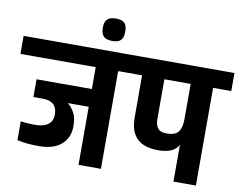

<svg xmlns="http://www.w3.org/2000/svg" viewBox="-141 -1226 1742 1374"><g transform="rotate(10 730.0 -539.0)"><path d="M427 -258Q425 -178 368.5 -130.5Q312 -83 208 -83Q165 -83 128.5 -86Q92 -89 50 -98V-235Q81 -231 108.5 -229.5Q136 -228 149 -228Q199 -228 228 -240.5Q257 -253 269.5 -274.5Q282 -296 282 -322Q282 -338 278.5 -355.5Q275 -373 264.5 -388Q254 -403 232 -412.5Q210 -422 173 -422H109V-551H511V-710H-36V-841H811V-710H674V0H511V-422H362V-419Q391 -396 410 -358Q429 -320 427 -258Z M594 -915Q573 -915 554.5 -920.5Q536 -926 524 -944Q512 -962 512 -997Q512 -1033 524 -1050Q536 -1067 554.5 -1072.5Q573 -1078 594 -1078Q615 -1078 633.5 -1072.5Q652 -1067 663.5 -1050Q675 -1033 675 -997Q675 -962 663.5 -944Q652 -926 633.5 -920.5Q615 -915 594 -915Z M1201 0V-265Q1200 -265 1199.5 -265Q1199 -265 1199 -265Q1191 -248 1176.5 -236Q1162 -224 1142.5 -216.5Q1123 -209 1101 -205.5Q1079 -202 1056 -202Q995 -201 948 -220Q901 -239 874.5 -284Q848 -329 848 -407V-710H744V-841H1496V-710H1364V0ZM1010 -425Q1010 -389 1019.5 -369.5Q1029 -350 1043 -341.5Q1057 -333 1073.5 -332Q1090 -331 1103 -331Q1136 -332 1157.5 -344Q1179 -356 1190 -383.5Q1201 -411 1201 -456V-710H1010Z"/></g></svg>

Font: Matangi Black
Style: Regular
Weight: 900
Designer: Prashant Pant
Foundry: The Graphic Ant
Version: Version 3.002